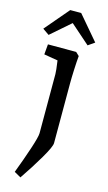

<svg xmlns="http://www.w3.org/2000/svg" viewBox="-160 -750 578 1032"><g transform="rotate(15 129.0 -234.0)"><path d="M107 -21V-117V-350Q107 -368 99 -424L22 -437L27 -494H184L203 -476Q200 -444 198 -398.5Q196 -353 196 -320V10Q196 30 156.5 97.5Q117 165 69 235L32 214Q61 138 84 68.5Q107 -1 107 -21ZM-19 -569 95 -703H156L270 -569L234 -544L126 -639L17 -544Z"/></g></svg>

Font: Andada Pro Medium
Style: Regular
Weight: 500
Designer: Carolina Giovagnoli
Foundry: Huerta Tipografica
Version: Version 3.005; ttfautohint (v1.8.4)